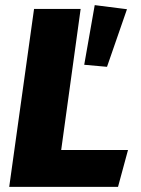

<svg xmlns="http://www.w3.org/2000/svg" viewBox="-20 -730 550 750"><path d="M350 -710 309 -477 398 -469 476 -694ZM295 -695H113L16 0H441L480 -144H219Z"/></svg>

Font: Fira Sans ExtraBold
Style: Italic
Weight: 800
Italic angle: -8°
Designer: bBox Type GmbH & Carrois Corporate GbR & Edenspiekermann AG
Foundry: bBox Type GmbH & Carrois Corporate GbR & Edenspiekermann AG
Version: Version 4.301;PS 004.301;hotconv 1.0.88;makeotf.lib2.5.64775